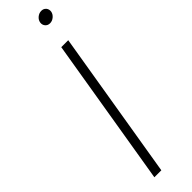

<svg xmlns="http://www.w3.org/2000/svg" viewBox="-312 -898 885 885"><g transform="rotate(-45 130.0 -455.5)"><path d="M221.7 -727.5 101.1 0H55.7L176.3 -727.5ZM217.8 -841.8Q203.1 -841.8 194.6 -852.1Q186 -862.3 188 -876.5Q190.4 -891.1 202.6 -901.1Q214.8 -911.1 229.5 -911.1Q244.1 -911.1 252.7 -901.1Q261.2 -891.1 259.3 -876.5Q256.8 -862.3 244.6 -852.1Q232.4 -841.8 217.8 -841.8Z"/></g></svg>

Font: Inter 17pt ExtraLight
Style: Italic
Weight: 250
Italic angle: -9.3988°
Version: Version 4.001;git-66647c0bb